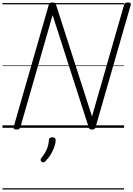

<svg xmlns="http://www.w3.org/2000/svg" viewBox="-20 -1035 1080 1555"><path d="M112 14Q85 14 90 -5L375 -996Q378 -1006 385 -1010.5Q392 -1015 405 -1015Q418 -1015 424 -1011.5Q430 -1008 433 -999L725 -92L985 -996Q988 -1006 995 -1010.5Q1002 -1015 1016 -1015Q1045 -1015 1039 -996L754 -5Q752 5 745 9.5Q738 14 725 14Q713 14 707.5 10.5Q702 7 699 -2L406 -913L145 -5Q142 5 135 9.5Q128 14 112 14ZM318 276Q310 269 309 262Q308 255 314 246Q333 222 346 200Q359 178 366.5 154Q374 130 376 100Q377 87 384.5 82Q392 77 404 77Q418 77 425 83.5Q432 90 431 101Q431 120 422 148Q413 176 396 207Q379 238 351 268Q343 276 334.5 279Q326 282 318 276ZM0 490H985V500H0ZM0 -20H985V0H0ZM0 -505H985V-500H0ZM0 -1010H985V-1000H0Z"/></svg>

Font: Playwrite AU QLD Guides
Style: Regular
Weight: 400
Designer: Veronika Burian, José Scaglione
Foundry: TypeTogether
Version: Version 1.003